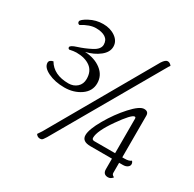

<svg xmlns="http://www.w3.org/2000/svg" viewBox="-158 -890 1080 1067"><g transform="rotate(30 382.0 -356.0)"><path d="M50 -379Q50 -396 75 -402Q113 -337 208 -337Q240 -337 262 -356.5Q284 -376 284 -409Q284 -459 250.5 -483.5Q217 -508 162 -508Q146 -508 118 -502Q110 -505 110 -513Q110 -525 150 -537.5Q190 -550 230.5 -571Q271 -592 271 -621.5Q271 -651 249 -665.5Q227 -680 188 -680Q149 -680 99 -649Q86 -651 86 -664Q86 -677 126 -698.5Q166 -720 212 -720Q258 -720 290.5 -697Q323 -674 323 -638.5Q323 -603 287.5 -575Q252 -547 201 -535Q264 -532 305.5 -500Q347 -468 347 -417.5Q347 -367 303 -336.5Q259 -306 199 -306Q139 -306 94.5 -327.5Q50 -349 50 -379ZM594 -694Q611 -720 625.5 -720Q640 -720 651 -705Q648 -703 634 -678L255 -19Q241 4 235 6Q229 8 224 8Q208 8 198 -7Q200 -10 207 -20.5Q214 -31 216 -34ZM494 -131H627V-352Q627 -362 620 -362Q600 -362 539 -275Q478 -188 478 -145Q478 -131 494 -131ZM673 -131H687Q717 -131 729 -142Q737 -134 737 -123Q737 -112 726 -104Q715 -96 697 -96H673V-31Q673 -18 689 -12Q677 5 659 5Q627 5 627 -29V-96H489Q434 -96 434 -136Q434 -173 474.5 -243.5Q515 -314 565.5 -369.5Q616 -425 644.5 -425Q673 -425 673 -398Z"/></g></svg>

Font: Laila Light
Style: Regular
Weight: 300
Designer: Hitesh Malaviya
Foundry: Indian Type Foundry
Version: Version 1.302;PS 1.0;hotconv 1.0.78;makeotf.lib2.5.61930; tt